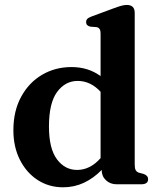

<svg xmlns="http://www.w3.org/2000/svg" viewBox="-20 -764 666 796"><path d="M35.5 -224Q35.5 -304 67.8 -363Q100 -422 154.5 -454Q209 -486 276.5 -486Q346 -486 397 -448.5V-626Q397 -648.5 380.5 -651.5L354.5 -653.5Q337 -657.5 337 -672Q337 -680.5 342 -685.8Q347 -691 360.5 -696L452.5 -730Q471.5 -737 483.2 -740.2Q495 -743.5 505.5 -743.5Q538.5 -743.5 538.5 -711V-81.5Q538.5 -65.5 542.8 -58.2Q547 -51 556 -48L575 -43Q594 -36.5 594 -21Q594 0 565.5 0H463.5Q437 0 419.2 -16.8Q401.5 -33.5 401.5 -59.5Q368 -25 327.8 -6.2Q287.5 12.5 242 12.5Q182.5 12.5 136 -17.8Q89.5 -48 62.5 -101.5Q35.5 -155 35.5 -224ZM183 -239.5Q183 -148 216 -103.8Q249 -59.5 299.5 -59.5Q354 -59.5 397 -108.5V-383.5Q355.5 -428.5 302 -428.5Q250.5 -428.5 216.8 -382.8Q183 -337 183 -239.5Z"/></svg>

Font: Fraunces 9pt SemiBold
Style: Regular
Weight: 600
Version: Version 1.000;[b76b70a41]